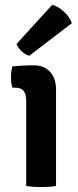

<svg xmlns="http://www.w3.org/2000/svg" viewBox="-20 -770 322 795"><path d="M212 0Q199.5 2.5 183 3.5Q166.5 4.5 150.5 4.5Q134.5 4.5 118 3.5Q101.5 2.5 88.5 0V-352.5Q88.5 -378.5 78.5 -392.8Q68.5 -407 43.5 -407H31Q25.5 -427 25.5 -449.5Q25.5 -473 31 -495Q51 -497 70.8 -498.2Q90.5 -499.5 103.5 -499.5H120.5Q163 -499.5 187.5 -472.2Q212 -445 212 -398.5ZM196.5 -750.5Q221.5 -743 245.2 -721.2Q269 -699.5 277.5 -674L101 -539Q85 -543.5 70 -557.2Q55 -571 48.5 -588Z"/></svg>

Font: Signika Negative SemiBold
Style: Regular
Weight: 600
Designer: Anna Giedryś
Foundry: Anna Giedryś
Version: Version 2.000; ttfautohint (v1.8.3) -l 8 -r 50 -G 200 -x 9 -